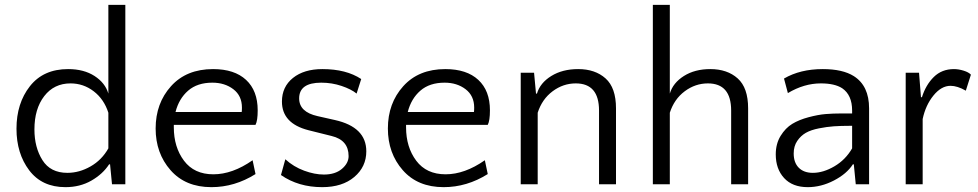

<svg xmlns="http://www.w3.org/2000/svg" viewBox="-20 -760 4035 792"><path d="M250 12Q153 12 100.5 -57.5Q48 -127 48 -229Q48 -334 103.5 -404.5Q159 -475 261 -475Q326 -475 370 -446.5Q414 -418 427 -374V-740H497V0H442L434 -82H430Q404 -42 357 -15Q310 12 250 12ZM258 -47Q307 -47 353.5 -73.5Q400 -100 427 -148V-295Q409 -351 366.5 -383.5Q324 -416 271 -416Q203 -416 162.5 -363.5Q122 -311 122 -226Q122 -152 155 -99.5Q188 -47 258 -47Z M859 -475Q947 -475 995 -430.5Q1043 -386 1043 -305Q1043 -262 1034 -245H697V-235Q697 -153 739 -97Q781 -41 860 -41Q939 -41 1022 -99L1034 -42Q948 12 852 12Q745 12 683.5 -58Q622 -128 622 -230Q622 -334 685.5 -404.5Q749 -475 859 -475ZM856 -419Q794 -419 756 -386Q718 -353 704 -298H977Q978 -304 978 -316Q978 -365 942.5 -392Q907 -419 856 -419Z M1305 -419Q1214 -419 1214 -354Q1214 -298 1290 -281L1361 -265Q1491 -236 1491 -136Q1491 -72 1441.5 -30Q1392 12 1309 12Q1211 12 1139 -38L1157 -103Q1191 -72 1234.5 -56Q1278 -40 1316 -40Q1363 -40 1390.5 -63.5Q1418 -87 1418 -116Q1418 -182 1348 -199L1252 -223Q1143 -251 1143 -341Q1143 -402 1188.5 -438.5Q1234 -475 1310 -475Q1408 -475 1470 -434L1451 -374Q1429 -392 1389 -405.5Q1349 -419 1305 -419Z M1817 -475Q1905 -475 1953 -430.5Q2001 -386 2001 -305Q2001 -262 1992 -245H1655V-235Q1655 -153 1697 -97Q1739 -41 1818 -41Q1897 -41 1980 -99L1992 -42Q1906 12 1810 12Q1703 12 1641.5 -58Q1580 -128 1580 -230Q1580 -334 1643.5 -404.5Q1707 -475 1817 -475ZM1814 -419Q1752 -419 1714 -386Q1676 -353 1662 -298H1935Q1936 -304 1936 -316Q1936 -365 1900.5 -392Q1865 -419 1814 -419Z M2521 0H2451V-304Q2451 -416 2355 -416Q2303 -416 2259.5 -383.5Q2216 -351 2198 -295V0H2128V-460H2183L2191 -374H2195Q2208 -418 2254 -446.5Q2300 -475 2365 -475Q2435 -475 2478 -436.5Q2521 -398 2521 -313Z M3066 0H2996V-304Q2996 -416 2900 -416Q2848 -416 2804.5 -383.5Q2761 -351 2743 -295V0H2673V-740H2743V-374Q2756 -418 2801 -446.5Q2846 -475 2910 -475Q2980 -475 3023 -436.5Q3066 -398 3066 -313Z M3565 0H3510L3502 -82H3498Q3473 -43 3420 -15.5Q3367 12 3312 12Q3249 12 3214.5 -25.5Q3180 -63 3180 -123Q3180 -167 3200 -199.5Q3220 -232 3248 -249Q3276 -266 3315.5 -276.5Q3355 -287 3385.5 -289.5Q3416 -292 3450 -292H3495V-304Q3495 -368 3454 -396Q3423 -416 3366 -416Q3297 -416 3230 -376L3214 -436Q3281 -475 3374 -475Q3456 -475 3502 -446Q3565 -406 3565 -313ZM3333 -47Q3376 -47 3422 -74Q3468 -101 3495 -148V-241H3486Q3448 -241 3419.5 -239Q3391 -237 3358 -230.5Q3325 -224 3304 -212Q3283 -200 3268.5 -178.5Q3254 -157 3254 -127Q3254 -89 3275 -68Q3296 -47 3333 -47Z M3985 -452 3964 -386Q3929 -406 3901 -406Q3863 -406 3830.5 -366Q3798 -326 3786 -269V0H3716V-460H3771L3779 -359H3783Q3799 -410 3832 -442.5Q3865 -475 3915 -475Q3934 -475 3955 -468.5Q3976 -462 3985 -452Z"/></svg>

Font: Quattrocento Sans
Style: Regular
Weight: 400
Designer: Pablo Impallari
Foundry: Pablo Impallari, Igino Marini, Brenda Gallo
Version: Version 2.000